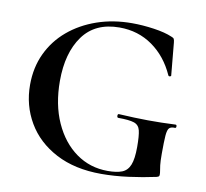

<svg xmlns="http://www.w3.org/2000/svg" viewBox="-74 -717 867 809"><g transform="rotate(10 359.5 -312.0)"><path d="M409 12Q296 12 215 -30.5Q134 -73 91.5 -145.5Q49 -218 49 -306Q49 -380 77.5 -440.5Q106 -501 157.5 -544.5Q209 -588 278 -612Q347 -636 428 -636Q473 -636 521.5 -629Q570 -622 600 -609Q609 -606 611.5 -601.5Q614 -597 615 -586L628 -447Q628 -444 623 -443Q618 -442 616 -446Q582 -522 520.5 -565.5Q459 -609 379 -609Q275 -609 222.5 -536.5Q170 -464 170 -344Q170 -243 204.5 -166.5Q239 -90 298.5 -47.5Q358 -5 434 -5Q472 -5 495 -14Q518 -23 528.5 -49Q539 -75 539 -126Q539 -174 533.5 -196.5Q528 -219 507 -226Q486 -233 440 -233Q434 -233 434 -241Q434 -249 439 -249Q508 -245 564 -244.5Q620 -244 682 -247Q687 -247 687 -240Q687 -233 682 -233Q665 -234 657.5 -226.5Q650 -219 648 -194Q646 -169 646 -116Q646 -83 648 -67Q650 -51 651.5 -43.5Q653 -36 653 -28Q653 -22 650.5 -20Q648 -18 641 -16Q586 -4 525.5 4Q465 12 409 12Z"/></g></svg>

Font: Cormorant
Style: Bold
Weight: 700
Designer: Christian Thalmann (Catharsis Fonts)
Foundry: Catharsis Fonts
Version: Version 4.000